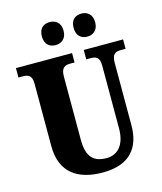

<svg xmlns="http://www.w3.org/2000/svg" viewBox="-134 -1021 948 1127"><g transform="rotate(-15 340.0 -457.0)"><path d="M469 -784C500 -784 534 -803 534 -854C534 -906 500 -924 469 -924C434 -924 403 -906 403 -854C403 -803 434 -784 469 -784ZM275 -784C308 -784 342 -803 342 -854C342 -906 308 -924 275 -924C242 -924 210 -906 210 -854C210 -803 242 -784 275 -784ZM350 10C517 10 583 -81 583 -215V-594C583 -650 607 -657 639 -657H666V-714H427V-657H453C484 -657 508 -650 508 -598V-217C508 -110 456 -66 394 -66C318 -66 274 -100 274 -210V-594C274 -650 300 -657 330 -657H356V-714H15V-657H41C72 -657 97 -650 97 -598V-218C97 -54 202 10 350 10Z"/></g></svg>

Font: Noto Serif Armenian Condensed Black
Style: Regular
Weight: 900
Width: 3
Designer: Monotype Design Team
Foundry: Monotype Imaging Inc.
Version: Version 2.008